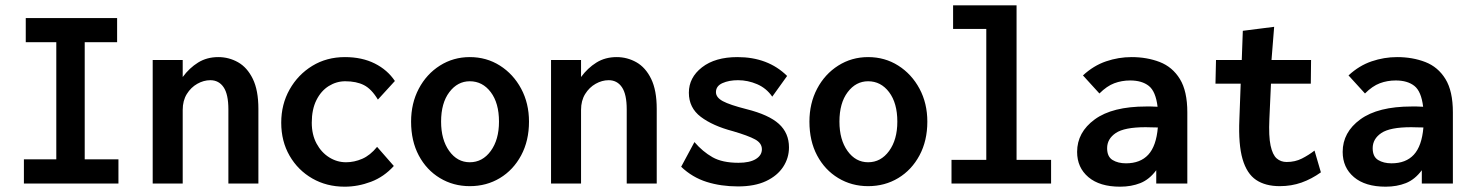

<svg xmlns="http://www.w3.org/2000/svg" viewBox="-20 -691 5540 723"><path d="M70 0V-91H192V-532H77V-623H421V-532H299V-91H426V0Z M555 0V-465H668V-401Q693 -435 726 -455.5Q759 -476 802 -476Q842 -476 876.5 -456.5Q911 -437 932 -394Q953 -351 953 -281V0H840V-279Q840 -336 822 -362.5Q804 -389 772 -389Q747 -389 723 -375.5Q699 -362 683.5 -337Q668 -312 668 -277V0Z M1278 12Q1210 12 1156 -19Q1102 -50 1070.5 -104.5Q1039 -159 1039 -229Q1039 -298 1070.5 -354Q1102 -410 1156 -443Q1210 -476 1279 -476Q1343 -476 1391 -452Q1439 -428 1467 -386L1403 -316Q1379 -356 1350.5 -370.5Q1322 -385 1280 -385Q1247 -385 1218 -367Q1189 -349 1171.5 -314Q1154 -279 1154 -229Q1154 -184 1172 -150.5Q1190 -117 1219.5 -98.5Q1249 -80 1283 -80Q1314 -80 1344 -93Q1374 -106 1400 -138L1463 -66Q1426 -25 1377 -6.5Q1328 12 1278 12Z M1749 10Q1687 10 1636.5 -20.5Q1586 -51 1557 -105.5Q1528 -160 1528 -233Q1528 -302 1557 -357Q1586 -412 1636.5 -444Q1687 -476 1749 -476Q1812 -476 1862.5 -444Q1913 -412 1942.5 -357Q1972 -302 1972 -233Q1972 -161 1942.5 -106Q1913 -51 1862.5 -20.5Q1812 10 1749 10ZM1749 -80Q1797 -80 1828 -122.5Q1859 -165 1859 -233Q1859 -303 1828 -344Q1797 -385 1749 -385Q1703 -385 1672 -344Q1641 -303 1641 -233Q1641 -165 1671.5 -122.5Q1702 -80 1749 -80Z M2055 0V-465H2168V-401Q2193 -435 2226 -455.5Q2259 -476 2302 -476Q2342 -476 2376.5 -456.5Q2411 -437 2432 -394Q2453 -351 2453 -281V0H2340V-279Q2340 -336 2322 -362.5Q2304 -389 2272 -389Q2247 -389 2223 -375.5Q2199 -362 2183.5 -337Q2168 -312 2168 -277V0Z M2759 11Q2695 11 2641 -6Q2587 -23 2545 -63L2595 -156Q2626 -120 2663 -99Q2700 -78 2761 -78Q2803 -78 2826 -92Q2849 -106 2849 -129Q2849 -152 2823.5 -166Q2798 -180 2740 -197Q2664 -217 2619 -251Q2574 -285 2574 -342Q2574 -399 2623.5 -437.5Q2673 -476 2757 -476Q2872 -476 2944 -405L2888 -327Q2866 -359 2831 -374Q2796 -389 2759 -389Q2725 -389 2700.5 -378Q2676 -367 2676 -344Q2676 -324 2702 -310Q2728 -296 2791 -280Q2875 -259 2913 -224.5Q2951 -190 2951 -136Q2951 -96 2929 -62.5Q2907 -29 2864.5 -9Q2822 11 2759 11Z M3249 10Q3187 10 3136.5 -20.5Q3086 -51 3057 -105.5Q3028 -160 3028 -233Q3028 -302 3057 -357Q3086 -412 3136.5 -444Q3187 -476 3249 -476Q3312 -476 3362.5 -444Q3413 -412 3442.5 -357Q3472 -302 3472 -233Q3472 -161 3442.5 -106Q3413 -51 3362.5 -20.5Q3312 10 3249 10ZM3249 -80Q3297 -80 3328 -122.5Q3359 -165 3359 -233Q3359 -303 3328 -344Q3297 -385 3249 -385Q3203 -385 3172 -344Q3141 -303 3141 -233Q3141 -165 3171.5 -122.5Q3202 -80 3249 -80Z M3563 0V-89H3694V-582H3569V-671H3808V-89H3938V0Z M4198 12Q4121 12 4078.5 -24Q4036 -60 4036 -119Q4036 -193 4102.5 -241.5Q4169 -290 4296 -290Q4303 -290 4314.5 -290Q4326 -290 4339 -289Q4332 -347 4306 -367.5Q4280 -388 4236 -388Q4204 -388 4176 -377.5Q4148 -367 4120 -339L4058 -407Q4098 -444 4145 -460Q4192 -476 4241 -476Q4299 -476 4347 -457.5Q4395 -439 4423 -393.5Q4451 -348 4451 -268V0H4334V-50Q4308 -15 4274 -1.5Q4240 12 4198 12ZM4149 -133Q4149 -101 4169.5 -88.5Q4190 -76 4220 -76Q4274 -76 4304 -108.5Q4334 -141 4340 -211Q4327 -211 4315 -211.5Q4303 -212 4294 -212Q4214 -212 4181.5 -190Q4149 -168 4149 -133Z M4799 10Q4745 10 4710 -13.5Q4675 -37 4659 -92Q4643 -147 4647 -241L4652 -376H4557L4559 -465H4656L4660 -575L4778 -590L4768 -465H4917L4916 -376H4766L4760 -243Q4757 -178 4764.5 -143Q4772 -108 4787.5 -94.5Q4803 -81 4825 -81Q4857 -81 4882.5 -94Q4908 -107 4930 -124L4954 -42Q4919 -17 4881 -3.5Q4843 10 4799 10Z M5198 12Q5121 12 5078.5 -24Q5036 -60 5036 -119Q5036 -193 5102.5 -241.5Q5169 -290 5296 -290Q5303 -290 5314.5 -290Q5326 -290 5339 -289Q5332 -347 5306 -367.5Q5280 -388 5236 -388Q5204 -388 5176 -377.5Q5148 -367 5120 -339L5058 -407Q5098 -444 5145 -460Q5192 -476 5241 -476Q5299 -476 5347 -457.5Q5395 -439 5423 -393.5Q5451 -348 5451 -268V0H5334V-50Q5308 -15 5274 -1.5Q5240 12 5198 12ZM5149 -133Q5149 -101 5169.5 -88.5Q5190 -76 5220 -76Q5274 -76 5304 -108.5Q5334 -141 5340 -211Q5327 -211 5315 -211.5Q5303 -212 5294 -212Q5214 -212 5181.5 -190Q5149 -168 5149 -133Z"/></svg>

Font: Inconsolata
Style: Bold
Weight: 700
Monospace: yes
Designer: Raph Levien, Cyreal, Brenton Simpson
Foundry: Raph Levien, Cyreal, Google
Version: Version 3.100; ttfautohint (v1.8.4.7-5d5b)